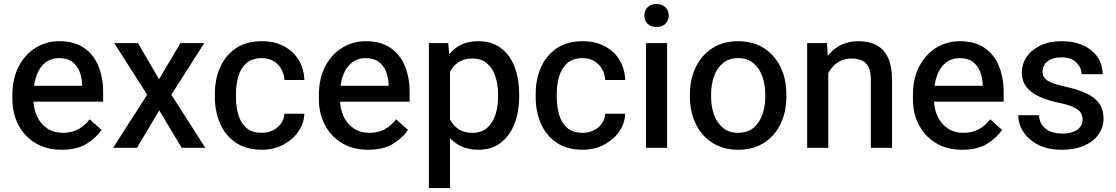

<svg xmlns="http://www.w3.org/2000/svg" viewBox="-20 -746 5634 969"><path d="M291 9.8Q214.8 9.8 159.2 -23.7Q103.5 -57.1 73 -115Q42.5 -172.9 42.5 -245.6V-266.1Q42.5 -350.1 74.5 -411.1Q106.4 -472.2 160.4 -505.1Q214.4 -538.1 278.3 -538.1Q354.5 -538.1 403.6 -504.6Q452.6 -471.2 476.6 -412.8Q500.5 -354.5 500.5 -279.3V-232.9H98.6V-313H394.5V-321.3Q393.1 -354.5 381.6 -384.5Q370.1 -414.6 345.2 -433.6Q320.3 -452.6 277.8 -452.6Q238.3 -452.6 209.2 -430.2Q180.2 -407.7 164.6 -366Q148.9 -324.2 148.9 -266.1V-245.6Q148.9 -198.2 166.5 -159.7Q184.1 -121.1 217.5 -98.4Q251 -75.7 297.4 -75.7Q342.3 -75.7 375.2 -93.8Q408.2 -111.8 432.6 -144L492.2 -90.3Q467.3 -52.2 418.5 -21.2Q369.6 9.8 291 9.8Z M782.7 -346.2 890.6 -528.3H1010.7L844.7 -268.1L1016.1 0H897L783.7 -189L671.4 0H550.8L722.7 -268.1L556.6 -528.3H676.3Z M1302.7 9.8Q1222.2 9.8 1169.4 -26.4Q1116.7 -62.5 1090.6 -122.8Q1064.5 -183.1 1064.5 -254.9V-273.4Q1064.5 -345.7 1090.8 -405.8Q1117.2 -465.8 1169.9 -502Q1222.7 -538.1 1302.2 -538.1Q1365.2 -538.1 1412.8 -512.9Q1460.4 -487.8 1487.3 -443.6Q1514.2 -399.4 1516.1 -342.3H1415.5Q1413.6 -372.6 1399.4 -397.7Q1385.3 -422.9 1360.4 -437.7Q1335.4 -452.6 1301.8 -452.6Q1251 -452.6 1222.4 -426.3Q1193.8 -399.9 1182.4 -358.9Q1170.9 -317.9 1170.9 -273.4V-254.9Q1170.9 -210.4 1182.1 -169.2Q1193.4 -127.9 1221.9 -101.8Q1250.5 -75.7 1301.8 -75.7Q1332 -75.7 1357.2 -88.1Q1382.3 -100.6 1397.9 -122.3Q1413.6 -144 1415.5 -171.9H1516.1Q1514.2 -122.1 1484.9 -80.8Q1455.6 -39.6 1408 -14.9Q1360.4 9.8 1302.7 9.8Z M1837.9 9.8Q1761.7 9.8 1706.1 -23.7Q1650.4 -57.1 1619.9 -115Q1589.4 -172.9 1589.4 -245.6V-266.1Q1589.4 -350.1 1621.3 -411.1Q1653.3 -472.2 1707.3 -505.1Q1761.2 -538.1 1825.2 -538.1Q1901.4 -538.1 1950.4 -504.6Q1999.5 -471.2 2023.4 -412.8Q2047.4 -354.5 2047.4 -279.3V-232.9H1645.5V-313H1941.4V-321.3Q1939.9 -354.5 1928.5 -384.5Q1917 -414.6 1892.1 -433.6Q1867.2 -452.6 1824.7 -452.6Q1785.2 -452.6 1756.1 -430.2Q1727.1 -407.7 1711.4 -366Q1695.8 -324.2 1695.8 -266.1V-245.6Q1695.8 -198.2 1713.4 -159.7Q1731 -121.1 1764.4 -98.4Q1797.9 -75.7 1844.2 -75.7Q1889.2 -75.7 1922.1 -93.8Q1955.1 -111.8 1979.5 -144L2039.1 -90.3Q2014.2 -52.2 1965.3 -21.2Q1916.5 9.8 1837.9 9.8Z M2395.5 9.8Q2345.2 9.8 2307.4 -7.8Q2269.5 -25.4 2243.7 -58.1Q2217.8 -90.8 2202.1 -136Q2186.5 -181.2 2180.2 -236.3V-282.7Q2188.5 -360.4 2213.9 -417.5Q2239.3 -474.6 2283.7 -506.3Q2328.1 -538.1 2394 -538.1Q2460.9 -538.1 2506.8 -504.4Q2552.7 -470.7 2576.4 -410.2Q2600.1 -349.6 2600.1 -269V-258.8Q2600.1 -181.6 2576.4 -121.1Q2552.7 -60.5 2507.1 -25.4Q2461.4 9.8 2395.5 9.8ZM2144.5 203.1V-528.3H2242.2L2251 -426.8V203.1ZM2364.7 -75.7Q2410.2 -75.7 2438.7 -100.8Q2467.3 -126 2480.5 -167.5Q2493.7 -209 2493.7 -258.8V-269Q2493.7 -318.8 2480.2 -360.1Q2466.8 -401.4 2438 -426Q2409.2 -450.7 2363.8 -450.7Q2331.5 -450.7 2308.3 -439.7Q2285.2 -428.7 2269 -409.9Q2252.9 -391.1 2243.2 -366.2Q2233.4 -341.3 2229 -313V-205.6Q2236.8 -170.9 2252.2 -141.4Q2267.6 -111.8 2294.9 -93.8Q2322.3 -75.7 2364.7 -75.7Z M2921.9 9.8Q2841.3 9.8 2788.6 -26.4Q2735.8 -62.5 2709.7 -122.8Q2683.6 -183.1 2683.6 -254.9V-273.4Q2683.6 -345.7 2710 -405.8Q2736.3 -465.8 2789.1 -502Q2841.8 -538.1 2921.4 -538.1Q2984.4 -538.1 3032 -512.9Q3079.6 -487.8 3106.4 -443.6Q3133.3 -399.4 3135.3 -342.3H3034.7Q3032.7 -372.6 3018.6 -397.7Q3004.4 -422.9 2979.5 -437.7Q2954.6 -452.6 2920.9 -452.6Q2870.1 -452.6 2841.6 -426.3Q2813 -399.9 2801.5 -358.9Q2790 -317.9 2790 -273.4V-254.9Q2790 -210.4 2801.3 -169.2Q2812.5 -127.9 2841.1 -101.8Q2869.6 -75.7 2920.9 -75.7Q2951.2 -75.7 2976.3 -88.1Q3001.5 -100.6 3017.1 -122.3Q3032.7 -144 3034.7 -171.9H3135.3Q3133.3 -122.1 3104 -80.8Q3074.7 -39.6 3027.1 -14.9Q2979.5 9.8 2921.9 9.8Z M3293 -725.6Q3322.8 -725.6 3338.9 -708.7Q3355 -691.9 3355 -667.5Q3355 -643.1 3338.9 -626.5Q3322.8 -609.9 3293 -609.9Q3263.7 -609.9 3247.8 -626.5Q3231.9 -643.1 3231.9 -667.5Q3231.9 -691.9 3247.8 -708.7Q3263.7 -725.6 3293 -725.6ZM3346.7 0H3240.2V-528.3H3346.7Z M3461.9 -269.5Q3461.9 -346.2 3491.2 -406.7Q3520.5 -467.3 3575 -502.7Q3629.4 -538.1 3704.6 -538.1Q3781.2 -538.1 3835.9 -502.7Q3890.6 -467.3 3919.7 -406.7Q3948.7 -346.2 3948.7 -269.5V-258.3Q3948.7 -182.1 3919.7 -121.3Q3890.6 -60.5 3836.2 -25.4Q3781.7 9.8 3705.6 9.8Q3629.9 9.8 3575.2 -25.4Q3520.5 -60.5 3491.2 -121.3Q3461.9 -182.1 3461.9 -258.3ZM3568.8 -258.3Q3568.8 -209 3583.5 -167.5Q3598.1 -126 3628.4 -100.8Q3658.7 -75.7 3705.6 -75.7Q3752.4 -75.7 3782.7 -100.8Q3813 -126 3827.6 -167.5Q3842.3 -209 3842.3 -258.3V-269.5Q3842.3 -318.4 3827.6 -360.1Q3813 -401.9 3782.5 -427.2Q3752 -452.6 3704.6 -452.6Q3658.7 -452.6 3628.2 -427.2Q3597.7 -401.9 3583.3 -360.1Q3568.8 -318.4 3568.8 -269.5Z M4160.2 0H4053.7V-528.3H4153.8L4160.2 -415.5ZM4100.1 -284.7Q4101.1 -358.9 4127.7 -416Q4154.3 -473.1 4201.9 -505.6Q4249.5 -538.1 4313 -538.1Q4364.7 -538.1 4402.3 -518.8Q4439.9 -499.5 4460.9 -456.8Q4481.9 -414.1 4481.9 -343.3V0H4375V-344.2Q4375 -383.3 4363.8 -406.7Q4352.5 -430.2 4330.6 -440.4Q4308.6 -450.7 4276.4 -450.7Q4244.6 -450.7 4219.2 -437.5Q4193.8 -424.3 4175.8 -401.1Q4157.7 -377.9 4148.2 -347.9Q4138.7 -317.9 4138.7 -283.7Z M4835.9 9.8Q4759.8 9.8 4704.1 -23.7Q4648.4 -57.1 4617.9 -115Q4587.4 -172.9 4587.4 -245.6V-266.1Q4587.4 -350.1 4619.4 -411.1Q4651.4 -472.2 4705.3 -505.1Q4759.3 -538.1 4823.2 -538.1Q4899.4 -538.1 4948.5 -504.6Q4997.6 -471.2 5021.5 -412.8Q5045.4 -354.5 5045.4 -279.3V-232.9H4643.6V-313H4939.5V-321.3Q4938 -354.5 4926.5 -384.5Q4915 -414.6 4890.1 -433.6Q4865.2 -452.6 4822.8 -452.6Q4783.2 -452.6 4754.2 -430.2Q4725.1 -407.7 4709.5 -366Q4693.8 -324.2 4693.8 -266.1V-245.6Q4693.8 -198.2 4711.4 -159.7Q4729 -121.1 4762.5 -98.4Q4795.9 -75.7 4842.3 -75.7Q4887.2 -75.7 4920.2 -93.8Q4953.1 -111.8 4977.5 -144L5037.1 -90.3Q5012.2 -52.2 4963.4 -21.2Q4914.6 9.8 4835.9 9.8Z M5339.4 9.8Q5268.1 9.8 5219 -15.6Q5169.9 -41 5144.5 -80.8Q5119.1 -120.6 5119.1 -164.6H5223.6Q5225.6 -130.4 5243.2 -109.9Q5260.7 -89.4 5286.9 -80.6Q5313 -71.8 5339.8 -71.8Q5374 -71.8 5397 -80.8Q5419.9 -89.8 5431.9 -105.7Q5443.8 -121.6 5443.8 -142.1Q5443.8 -160.2 5435.3 -175.5Q5426.8 -190.9 5401.6 -203.6Q5376.5 -216.3 5326.7 -226.6Q5269.5 -238.3 5226.8 -257.6Q5184.1 -276.9 5160.6 -306.9Q5137.2 -336.9 5137.2 -380.9Q5137.2 -423.3 5161.6 -459Q5186 -494.6 5231.2 -516.4Q5276.4 -538.1 5337.4 -538.1Q5402.3 -538.1 5449 -515.9Q5495.6 -493.7 5520.3 -456.1Q5544.9 -418.5 5544.9 -371.6H5438.5Q5438.5 -403.8 5412.6 -430.2Q5386.7 -456.5 5337.4 -456.5Q5304.2 -456.5 5283 -446.3Q5261.7 -436 5251.7 -419.7Q5241.7 -403.3 5241.7 -384.8Q5241.7 -366.7 5251.5 -353.3Q5261.2 -339.8 5285.9 -329.3Q5310.5 -318.8 5356.4 -308.6Q5418.9 -294.9 5461.9 -275.1Q5504.9 -255.4 5527.1 -224.6Q5549.3 -193.8 5549.3 -147.9Q5549.3 -102.1 5523.2 -66.2Q5497.1 -30.3 5450 -10.3Q5402.8 9.8 5339.4 9.8Z"/></svg>

Font: Heebo Medium
Style: Regular
Weight: 500
Designer: Oded Ezer
Foundry: Ezer Type House
Version: Version 3.100